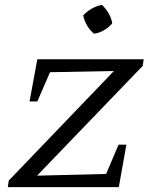

<svg xmlns="http://www.w3.org/2000/svg" viewBox="-20 -767 623 787"><path d="M565 -497 132 -47 415 -54 466 -174H498L467 0H12L16 -27L447 -476L185 -471L133 -351H101L133 -524H569ZM398 -747Q414 -732 425.5 -712Q437 -692 440 -671Q426 -655 406 -643Q386 -631 365 -629Q331 -658 321 -704Q336 -720 356 -731.5Q376 -743 398 -747Z"/></svg>

Font: Piazzolla SC
Style: Italic
Weight: 400
Italic angle: -11.3°
Designer: Juan Pablo del Peral
Foundry: Huerta Tipografica
Version: Version 1.330